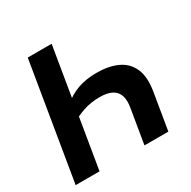

<svg xmlns="http://www.w3.org/2000/svg" viewBox="-162 -884 1032 1039"><g transform="rotate(-30 354.0 -364.0)"><path d="M420.4 -470Q497 -470 550.8 -445.2Q604.7 -420.3 628.4 -366.8Q652.1 -313.3 637.6 -226.3L600 0H450.8L486.6 -215.5Q494.1 -259.3 484.1 -288.6Q474.1 -318 446.1 -332.9Q418.1 -347.7 370.5 -347.7Q316.1 -347.7 269 -331.8Q221.9 -315.9 185.9 -293.5L202.1 -390.7Q253.2 -433.7 305.1 -451.9Q357.1 -470 420.4 -470ZM290.6 -727.5 170 0H20.8L141.4 -727.5Z"/></g></svg>

Font: Adwaita Sans
Style: Italic
Weight: 400
Italic angle: -9.39999°
Designer: Rasmus Andersson
Foundry: rsms
Version: Version 4.001;git-9221beed3